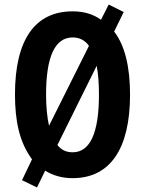

<svg xmlns="http://www.w3.org/2000/svg" viewBox="-20 -775 639 846"><path d="M553 -358C553 -481 530 -575 483 -636L525 -722L459 -755L425 -688C390 -713 349 -725 300 -725C134 -725 46 -600 46 -359C46 -240 66 -148 121 -73L77 19L143 51L179 -23C213 -2 253 10 300 10C465 10 553 -119 553 -358ZM183 -358C183 -525 222 -610 300 -610C330 -610 354 -598 372 -573L196 -221C188 -257 183 -302 183 -358ZM416 -358C416 -189 377 -104 300 -104C272 -104 250 -114 233 -136L406 -485C413 -449 416 -407 416 -358Z"/></svg>

Font: Noto Sans Tamil ExtraCondensed
Style: Bold
Weight: 700
Width: 2
Designer: Jelle Bosma - Monotype Design Team
Foundry: Monotype Imaging Inc.
Version: Version 2.004